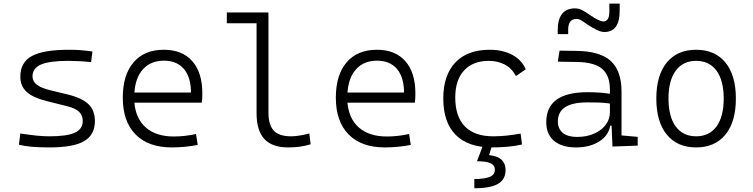

<svg xmlns="http://www.w3.org/2000/svg" viewBox="-20 -801 4142 1056"><path d="M252.9 9.8Q196.3 9.8 156 6.3Q115.7 2.9 84 -4.9L91.8 -66.9Q142.1 -59.1 180.2 -55.2Q218.3 -51.3 252.9 -51.3Q348.6 -51.3 391.8 -71.3Q435.1 -91.3 435.1 -135.7Q435.1 -166.5 415 -186Q395 -205.6 351.1 -216.3L234.9 -245.6Q159.7 -264.6 125.7 -296.4Q91.8 -328.1 91.8 -379.4Q91.8 -458 155 -492.7Q218.3 -527.3 359.4 -527.3Q393.6 -527.3 423.1 -525.1Q452.6 -522.9 488.3 -517.6L481 -459.5Q441.4 -463.4 411.9 -464.8Q382.3 -466.3 356.4 -466.3Q252 -466.3 205.3 -446Q158.7 -425.8 158.7 -380.9Q158.7 -354 182.4 -335.4Q206.1 -316.9 258.3 -304.2L351.1 -281.7Q431.2 -262.2 466.6 -227.8Q502 -193.4 502 -136.2Q502 -59.6 443.1 -24.9Q384.3 9.8 252.9 9.8Z M924.3 9.8Q795.9 9.8 725.6 -61.5Q655.3 -132.8 655.3 -263.7Q655.3 -389.2 714.6 -458.3Q773.9 -527.3 881.3 -527.3Q981.9 -527.3 1037.4 -464.8Q1092.8 -402.3 1092.8 -287.1Q1092.8 -256.8 1089.8 -236.3H719.2Q727.1 -147 783.2 -98.6Q839.4 -50.3 936 -50.3Q996.6 -50.3 1058.1 -64L1067.4 -3.9Q1033.2 2.9 996.1 6.3Q959 9.8 924.3 9.8ZM719.2 -292H1030.3Q1030.3 -376 991.5 -421.6Q952.6 -467.3 882.3 -467.3Q810.1 -467.3 767.6 -421.4Q725.1 -375.5 719.2 -292Z M1564.9 9.8Q1476.6 9.8 1433.8 -36.6Q1391.1 -83 1391.1 -179.2V-672.9H1227.5V-732.4H1456.5V-180.7Q1456.5 -114.7 1485.4 -83Q1514.2 -51.3 1581.1 -51.3Q1620.6 -51.3 1681.2 -66.9L1688.5 -7.3Q1656.7 2 1627.4 5.9Q1598.1 9.8 1564.9 9.8Z M2096.2 9.8Q1967.8 9.8 1897.5 -61.5Q1827.1 -132.8 1827.1 -263.7Q1827.1 -389.2 1886.5 -458.3Q1945.8 -527.3 2053.2 -527.3Q2153.8 -527.3 2209.2 -464.8Q2264.6 -402.3 2264.6 -287.1Q2264.6 -256.8 2261.7 -236.3H1891.1Q1898.9 -147 1955.1 -98.6Q2011.2 -50.3 2107.9 -50.3Q2168.5 -50.3 2230 -64L2239.3 -3.9Q2205.1 2.9 2168 6.3Q2130.9 9.8 2096.2 9.8ZM1891.1 -292H2202.1Q2202.1 -376 2163.3 -421.6Q2124.5 -467.3 2054.2 -467.3Q1981.9 -467.3 1939.5 -421.4Q1897 -375.5 1891.1 -292Z M2686.5 9.8Q2555.7 9.8 2486.8 -58.8Q2418 -127.4 2418 -259.8Q2418 -386.7 2484.1 -457Q2550.3 -527.3 2672.9 -527.3Q2745.6 -527.3 2797.6 -499.3Q2849.6 -471.2 2871.6 -419.9L2817.9 -382.8Q2793 -427.7 2754.2 -447Q2715.3 -466.3 2668.9 -466.3Q2581.5 -466.3 2532.7 -413.8Q2483.9 -361.3 2483.9 -264.6Q2483.9 -159.7 2537.1 -105.5Q2590.3 -51.3 2691.9 -51.3Q2730.5 -51.3 2768.6 -55.4Q2806.6 -59.6 2843.3 -66.4L2851.1 -6.3Q2811 2.9 2769 6.3Q2727.1 9.8 2686.5 9.8ZM2588.9 234.4V183.6Q2647.5 183.6 2674.6 171.4Q2701.7 159.2 2701.7 132.3Q2701.7 107.9 2678.2 96.9Q2654.8 85.9 2603.5 85.9L2642.1 -17.1L2687 -2.9L2669.9 52.2Q2717.3 57.1 2739 78.1Q2760.7 99.1 2760.7 133.8Q2760.7 185.5 2719.2 210Q2677.7 234.4 2588.9 234.4Z M3348.6 4.9 3343.8 -109.4H3335.9Q3327.1 -55.2 3275.4 -22.7Q3223.6 9.8 3147.9 9.8Q3069.8 9.8 3027.1 -26.6Q2984.4 -63 2984.4 -129.4Q2984.4 -293.9 3211.4 -293.9Q3246.1 -293.9 3277.6 -291.7Q3309.1 -289.6 3334.5 -285.2V-307.1Q3334.5 -386.2 3292 -422.1Q3249.5 -458 3157.7 -460L3047.9 -461.9L3057.6 -522.5L3154.3 -521Q3281.2 -519 3339.8 -465.1Q3398.4 -411.1 3398.4 -297.4V-56.2L3487.3 -48.3V0ZM3334.5 -231.4Q3305.7 -236.3 3272.7 -237.1Q3239.7 -237.8 3209.5 -237.8Q3048.3 -237.8 3048.3 -133.3Q3048.3 -92.3 3075.7 -70.1Q3103 -47.9 3153.3 -47.9Q3207.5 -47.9 3248.3 -66.2Q3289.1 -84.5 3311.8 -115.2Q3334.5 -146 3334.5 -182.6ZM3047.4 -613.3V-632.8Q3047.4 -754.9 3142.1 -754.9Q3163.6 -754.9 3182.9 -744.6Q3202.1 -734.4 3222.2 -720.2Q3248.5 -702.1 3267.3 -692.6Q3286.1 -683.1 3298.3 -683.1Q3331.5 -683.1 3331.5 -737.3V-781.2H3388.2V-742.2Q3388.2 -625 3304.2 -625Q3286.1 -625 3264.2 -635.5Q3242.2 -646 3216.3 -662.6Q3199.7 -673.3 3183.1 -685.1Q3166.5 -696.8 3150.9 -696.8Q3105 -696.8 3105 -637.7V-613.3Z M3808.6 9.8Q3705.1 9.8 3647.5 -60.5Q3589.8 -130.9 3589.8 -258.8Q3589.8 -387.2 3647.5 -457.3Q3705.1 -527.3 3808.6 -527.3Q3912.1 -527.3 3969.7 -457.3Q4027.3 -387.2 4027.3 -258.8Q4027.3 -130.9 3969.7 -60.5Q3912.1 9.8 3808.6 9.8ZM3808.6 -51.3Q3881.3 -51.3 3920.9 -105.5Q3960.4 -159.7 3960.4 -258.8Q3960.4 -357.9 3920.9 -412.1Q3881.3 -466.3 3808.6 -466.3Q3736.3 -466.3 3696.5 -412.1Q3656.7 -357.9 3656.7 -258.8Q3656.7 -159.7 3696.5 -105.5Q3736.3 -51.3 3808.6 -51.3Z"/></svg>

Font: CaskaydiaCove NFP Light
Style: Regular
Weight: 300
Designer: Aaron Bell
Foundry: Saja Typeworks
Version: Version 2111.001; VTT 6.35;Nerd Fonts 3.1.1